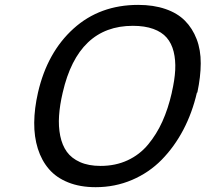

<svg xmlns="http://www.w3.org/2000/svg" viewBox="-20 -755 845 789"><path d="M686 -374V-375Q697.8 -425.8 700 -467Q702.1 -508.3 693.6 -542.7Q685.1 -577.1 665 -600.3Q645 -623.5 609.9 -636.2Q574.7 -648.9 525.9 -648.9Q300.8 -648.9 237.8 -375Q225.6 -323.2 222.7 -279.3Q219.7 -235.4 227.5 -196.8Q235.4 -158.2 254.6 -131.3Q273.9 -104.5 308.8 -88.9Q343.8 -73.2 393.1 -73.2Q454.6 -73.2 504.2 -96.2Q553.7 -119.1 588.6 -161.1Q623.5 -203.1 647.2 -255.6Q670.9 -308.1 686 -374ZM791 -375 789.1 -374Q770 -291.5 733.2 -221.4Q696.3 -151.4 644.3 -98.4Q592.3 -45.4 522.5 -15.6Q452.6 14.2 373 14.2Q309.1 14.2 260.3 -5.4Q211.4 -24.9 181.2 -60.1Q150.9 -95.2 135.5 -144Q120.1 -192.9 120.6 -251Q121.1 -309.1 136.2 -375Q174.3 -540 282.2 -637.5Q390.1 -734.9 547.9 -734.9Q610.8 -734.9 659.9 -718Q709 -701.2 740 -669.9Q771 -638.7 788.1 -594.2Q805.2 -549.8 804.9 -494.6Q804.7 -439.5 791 -375Z"/></svg>

Font: Perun
Style: Italic
Weight: 400
Italic angle: -12°
Foundry: Stefan Peev, Context Ltd
Version: Version 001.000